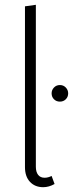

<svg xmlns="http://www.w3.org/2000/svg" viewBox="-20 -761 301 792"><path d="M158.2 11.2Q124.5 11.2 103.8 -10.7Q83 -32.7 83 -71.8V-734.9L127.9 -741.2V-73.2Q127.9 -51.8 137.2 -39.8Q146.5 -27.8 164.1 -27.8Q178.2 -27.8 192.9 -35.2L205.1 -2Q181.6 11.2 158.2 11.2ZM261.2 -376Q261.2 -361.3 251.5 -351.6Q241.7 -341.8 227.1 -341.8Q212.4 -341.8 202.6 -351.6Q192.9 -361.3 192.9 -376Q192.9 -389.6 202.6 -399.9Q212.4 -410.2 227.1 -410.2Q241.7 -410.2 251.5 -399.9Q261.2 -389.6 261.2 -376Z"/></svg>

Font: Fira Sans Compressed ExtraLight
Style: Regular
Weight: 250
Width: 1
Designer: Carrois Corporate & Edenspiekermann AG
Foundry: Carrois Corporate GbR & Edenspiekermann AG
Version: Version 4.203;PS 004.203;hotconv 1.0.88;makeotf.lib2.5.64775